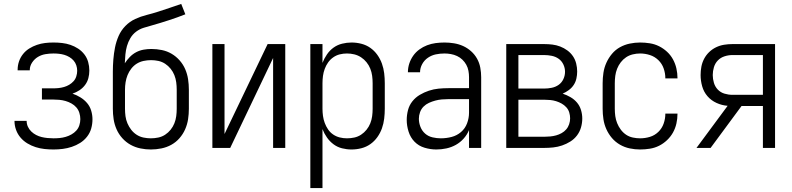

<svg xmlns="http://www.w3.org/2000/svg" viewBox="-20 -755 4040 980"><path d="M253 8Q277 8 300.5 5Q324 2 346.5 -5.5Q369 -13 389 -25.5Q409 -38 424 -57Q439 -76 445.5 -99Q452 -122 452 -146Q452 -168 445.5 -190Q439 -212 424.5 -229Q410 -246 390.5 -258Q371 -270 350 -277Q368 -283 385 -294Q402 -305 414 -321Q426 -337 431 -356Q436 -375 436 -395Q436 -417 430 -438.5Q424 -460 410.5 -477.5Q397 -495 378.5 -507Q360 -519 339.5 -526Q319 -533 297 -535.5Q275 -538 253 -538Q231 -538 210 -535.5Q189 -533 168.5 -526Q148 -519 129.5 -507.5Q111 -496 97.5 -479Q84 -462 77 -441.5Q70 -421 70 -399Q70 -398 70 -397.5Q70 -397 70 -396H132Q132 -396 132 -396.5Q132 -397 132 -398Q132 -418 144 -436Q156 -454 173.5 -464.5Q191 -475 211.5 -478.5Q232 -482 253 -482Q267 -482 281 -480.5Q295 -479 308.5 -475Q322 -471 334.5 -463.5Q347 -456 356 -445.5Q365 -435 369.5 -421.5Q374 -408 374 -394Q374 -380 369.5 -365.5Q365 -351 355.5 -340.5Q346 -330 333.5 -322.5Q321 -315 307 -311Q293 -307 279 -305.5Q265 -304 250 -304H194V-247H250Q266 -247 282.5 -245.5Q299 -244 314.5 -239.5Q330 -235 344.5 -227Q359 -219 369.5 -207Q380 -195 385 -179Q390 -163 390 -147Q390 -131 385 -115.5Q380 -100 369.5 -88.5Q359 -77 345 -69Q331 -61 315.5 -56.5Q300 -52 284.5 -50.5Q269 -49 253 -49Q238 -49 222.5 -50.5Q207 -52 192.5 -55.5Q178 -59 164.5 -66Q151 -73 140 -83.5Q129 -94 122.5 -108Q116 -122 116 -138Q116 -138 116 -138Q116 -138 116 -138H54Q54 -138 54 -137.5Q54 -137 54 -137Q54 -114 62 -92Q70 -70 85 -52.5Q100 -35 120 -23Q140 -11 162 -4Q184 3 207 5.5Q230 8 253 8Z M750 8Q777 8 804 2.5Q831 -3 854.5 -16Q878 -29 896 -49.5Q914 -70 925 -95Q936 -120 940 -146.5Q944 -173 944 -200V-297Q944 -324 940 -350.5Q936 -377 925.5 -401.5Q915 -426 897 -446.5Q879 -467 856 -480.5Q833 -494 806.5 -499.5Q780 -505 753 -505Q733 -505 713 -501.5Q693 -498 675 -488.5Q657 -479 642.5 -464Q628 -449 617 -432Q618 -454 620 -476.5Q622 -499 628 -520Q634 -541 645.5 -560.5Q657 -580 675 -593.5Q693 -607 714.5 -613.5Q736 -620 757.5 -626Q779 -632 800 -638.5Q821 -645 842.5 -652Q864 -659 885 -666.5Q906 -674 926 -682L905 -735Q876 -725 846.5 -715Q817 -705 787.5 -695.5Q758 -686 728 -678.5Q698 -671 670 -658Q642 -645 620 -622.5Q598 -600 585.5 -571.5Q573 -543 567 -512.5Q561 -482 558.5 -451Q556 -420 556 -389Q556 -358 556 -327Q556 -320 556 -312.5Q556 -305 556 -297V-200Q556 -173 560 -146.5Q564 -120 575 -95Q586 -70 604.5 -49.5Q623 -29 646.5 -16Q670 -3 696.5 2.5Q723 8 750 8ZM750 -49Q731 -49 712 -53Q693 -57 677 -67.5Q661 -78 649.5 -93Q638 -108 630.5 -125.5Q623 -143 620.5 -162Q618 -181 618 -200V-297Q618 -316 621 -335Q624 -354 631 -371.5Q638 -389 650 -404.5Q662 -420 678 -430Q694 -440 713 -444Q732 -448 751 -448Q770 -448 788.5 -444Q807 -440 823 -429.5Q839 -419 851 -404Q863 -389 870 -371.5Q877 -354 879.5 -335Q882 -316 882 -297V-200Q882 -181 879.5 -162Q877 -143 870 -125.5Q863 -108 851 -93Q839 -78 823 -67.5Q807 -57 788 -53Q769 -49 750 -49Z M1064 0H1155L1374 -459V0H1436V-530H1346L1126 -71V-530H1064Z M1564 205H1626V-96Q1635 -73 1649 -53Q1663 -33 1682.5 -18.5Q1702 -4 1726 2Q1750 8 1774 8Q1800 8 1825 1.5Q1850 -5 1870.5 -19.5Q1891 -34 1906 -55Q1921 -76 1929.5 -100Q1938 -124 1941 -149.5Q1944 -175 1944 -200V-330Q1944 -356 1941 -381Q1938 -406 1929.5 -430Q1921 -454 1906 -475Q1891 -496 1870.5 -510.5Q1850 -525 1825 -531.5Q1800 -538 1774 -538Q1750 -538 1726 -532Q1702 -526 1682.5 -512Q1663 -498 1649 -477.5Q1635 -457 1626 -434V-530H1564ZM1751 -49Q1732 -49 1714 -53.5Q1696 -58 1680.5 -68.5Q1665 -79 1654.5 -94.5Q1644 -110 1637.5 -127.5Q1631 -145 1628.5 -163.5Q1626 -182 1626 -200V-330Q1626 -349 1628.5 -367.5Q1631 -386 1637.5 -403.5Q1644 -421 1654.5 -436Q1665 -451 1680.5 -462Q1696 -473 1714 -477.5Q1732 -482 1751 -482Q1770 -482 1788.5 -477.5Q1807 -473 1823 -462.5Q1839 -452 1851 -437Q1863 -422 1870 -404.5Q1877 -387 1879.5 -368Q1882 -349 1882 -330V-200Q1882 -181 1879.5 -162Q1877 -143 1870 -125.5Q1863 -108 1851 -93Q1839 -78 1823 -67.5Q1807 -57 1788.5 -53Q1770 -49 1751 -49Z M2207 8Q2233 8 2258.5 2.5Q2284 -3 2306.5 -15.5Q2329 -28 2346.5 -47.5Q2364 -67 2374 -91V0H2436V-361Q2436 -385 2431.5 -409.5Q2427 -434 2415 -455.5Q2403 -477 2384.5 -493.5Q2366 -510 2344 -520Q2322 -530 2297.5 -534Q2273 -538 2249 -538Q2226 -538 2203.5 -535Q2181 -532 2160 -524Q2139 -516 2120.5 -502.5Q2102 -489 2089 -470.5Q2076 -452 2069 -430.5Q2062 -409 2062 -386H2124Q2124 -408 2135 -428Q2146 -448 2164.5 -460.5Q2183 -473 2204.5 -477.5Q2226 -482 2249 -482Q2265 -482 2281.5 -479Q2298 -476 2313 -469Q2328 -462 2340 -450.5Q2352 -439 2360 -424.5Q2368 -410 2371 -393.5Q2374 -377 2374 -361V-305H2269Q2243 -305 2218 -302.5Q2193 -300 2169 -292Q2145 -284 2123 -271Q2101 -258 2085 -238Q2069 -218 2062.5 -193Q2056 -168 2056 -143Q2056 -113 2065.5 -83Q2075 -53 2096 -31.5Q2117 -10 2147 -1Q2177 8 2207 8ZM2230 -49Q2209 -49 2187.5 -54Q2166 -59 2150 -73Q2134 -87 2126 -107.5Q2118 -128 2118 -149Q2118 -166 2124 -182.5Q2130 -199 2142 -211Q2154 -223 2169.5 -230Q2185 -237 2201.5 -241.5Q2218 -246 2235 -247.5Q2252 -249 2269 -249H2374V-180Q2374 -152 2364 -125.5Q2354 -99 2333 -81Q2312 -63 2285 -56Q2258 -49 2230 -49Z M2564 0H2758Q2781 0 2804 -2.5Q2827 -5 2849 -12.5Q2871 -20 2891 -32.5Q2911 -45 2925 -63.5Q2939 -82 2945.5 -104.5Q2952 -127 2952 -150Q2952 -172 2945.5 -193.5Q2939 -215 2925 -231.5Q2911 -248 2892 -259Q2873 -270 2852 -277Q2868 -284 2883 -295Q2898 -306 2908 -321Q2918 -336 2922 -354Q2926 -372 2926 -390Q2926 -410 2921 -430.5Q2916 -451 2904.5 -468Q2893 -485 2876 -497.5Q2859 -510 2839.5 -517.5Q2820 -525 2799.5 -527.5Q2779 -530 2758 -530H2564ZM2758 -303H2626V-474H2758Q2777 -474 2796.5 -470Q2816 -466 2831.5 -455Q2847 -444 2855.5 -426Q2864 -408 2864 -389Q2864 -389 2864 -389Q2864 -389 2864 -389Q2864 -369 2855.5 -351Q2847 -333 2831.5 -322Q2816 -311 2796.5 -307Q2777 -303 2758 -303ZM2626 -57V-246H2758Q2773 -246 2788.5 -244.5Q2804 -243 2818.5 -238.5Q2833 -234 2846.5 -226.5Q2860 -219 2870.5 -207.5Q2881 -196 2885.5 -181Q2890 -166 2890 -151Q2890 -136 2885 -121Q2880 -106 2870 -94.5Q2860 -83 2846.5 -75.5Q2833 -68 2818.5 -64Q2804 -60 2788.5 -58.5Q2773 -57 2758 -57Z M3247 8Q3272 8 3297 4Q3322 0 3344 -11Q3366 -22 3384.5 -39.5Q3403 -57 3415 -78.5Q3427 -100 3432.5 -124.5Q3438 -149 3438 -174Q3438 -174 3438 -174.5Q3438 -175 3438 -175H3376Q3376 -175 3376 -175Q3376 -175 3376 -174Q3376 -149 3367.5 -124.5Q3359 -100 3340.5 -82Q3322 -64 3297.5 -56.5Q3273 -49 3247 -49Q3229 -49 3210 -53Q3191 -57 3175.5 -67.5Q3160 -78 3148.5 -93.5Q3137 -109 3130 -126.5Q3123 -144 3120.5 -162.5Q3118 -181 3118 -200V-330Q3118 -349 3120.5 -368Q3123 -387 3130 -404.5Q3137 -422 3148.5 -437Q3160 -452 3175.5 -462.5Q3191 -473 3210 -477.5Q3229 -482 3247 -482Q3273 -482 3297.5 -474Q3322 -466 3340.5 -448Q3359 -430 3367.5 -405.5Q3376 -381 3376 -356Q3376 -356 3376 -355.5Q3376 -355 3376 -355H3438Q3438 -355 3438 -355.5Q3438 -356 3438 -357Q3438 -381 3432.5 -405.5Q3427 -430 3415 -452Q3403 -474 3384.5 -491Q3366 -508 3344 -519Q3322 -530 3297 -534Q3272 -538 3247 -538Q3221 -538 3194.5 -532.5Q3168 -527 3144.5 -514Q3121 -501 3103.5 -480Q3086 -459 3075 -434.5Q3064 -410 3060 -383.5Q3056 -357 3056 -330V-200Q3056 -173 3060 -146.5Q3064 -120 3075 -95.5Q3086 -71 3103.5 -50.5Q3121 -30 3144.5 -16.5Q3168 -3 3194.5 2.5Q3221 8 3247 8Z M3535 0H3607L3765 -214H3874V0H3936V-530H3718Q3697 -530 3675.5 -526.5Q3654 -523 3634.5 -513.5Q3615 -504 3599.5 -489Q3584 -474 3574 -455Q3564 -436 3560 -415Q3556 -394 3556 -372Q3556 -343 3564 -314.5Q3572 -286 3591 -264Q3610 -242 3637.5 -229.5Q3665 -217 3694 -215ZM3718 -271Q3698 -271 3678 -277Q3658 -283 3644 -297.5Q3630 -312 3624 -332Q3618 -352 3618 -372Q3618 -392 3624 -412Q3630 -432 3644 -446.5Q3658 -461 3678 -467.5Q3698 -474 3718 -474H3874V-271Z"/></svg>

Font: Iosevka SS09 Light
Style: Regular
Weight: 300
Monospace: yes
Designer: Belleve Invis
Foundry: Belleve Invis
Version: Version 5.2.1; ttfautohint (v1.8.3)